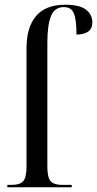

<svg xmlns="http://www.w3.org/2000/svg" viewBox="-20 -791 410 811"><path d="M11 0V-10H29Q64 -10 78 -25.5Q92 -41 92 -88V-587Q92 -676 132.5 -723.5Q173 -771 255 -771Q317 -771 343.5 -750Q370 -729 370 -697Q370 -669 351.5 -657Q333 -645 303 -645Q303 -708 292 -734.5Q281 -761 250 -761Q211 -761 195.5 -723.5Q180 -686 180 -610V-89Q180 -41 194 -25.5Q208 -10 243 -10H283V0Z"/></svg>

Font: Noto Serif Display Condensed
Style: Regular
Weight: 400
Width: 3
Designer: Monotype Design Team
Foundry: Monotype Imaging Inc.
Version: Version 2.009